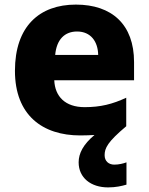

<svg xmlns="http://www.w3.org/2000/svg" viewBox="-20 -579 647 835"><path d="M435 96C435 65 448 38 529 -30V-154C469 -126 417 -113 348 -113C264 -113 219 -159 216 -230H563V-309C563 -473 466 -559 310 -559C152 -559 45 -465 45 -271C45 -78 165 10 329 10C351 10 372 9 391 8C342 49 322 88 322 127C322 194 375 236 450 236C484 236 509 230 530 224V127C517 132 497 137 477 137C453 137 435 122 435 96ZM315 -442C375 -442 406 -398 407 -340H220C226 -408 262 -442 315 -442Z"/></svg>

Font: Noto Sans Lao UI ExtBd
Style: Regular
Weight: 800
Designer: Monotype Design Team
Foundry: Monotype Imaging Inc.
Version: Version 2.000